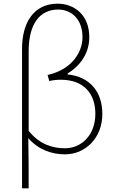

<svg xmlns="http://www.w3.org/2000/svg" viewBox="-20 -827 632 1045"><path d="M136 -548C136 -700 199 -775 296 -775C367 -775 429 -725 429 -624C429 -546 374 -449 239 -419L248 -386C269 -391 291 -393 311 -393C438 -393 499 -315 499 -208C499 -93 425 -20 333 -20C267 -20 195 -41 136 -115ZM100 198H136C136 103 136 18 134 -75C189 -12 262 13 334 13C444 13 537 -75 537 -207C537 -326 471 -409 348 -422V-427C422 -473 466 -541 466 -625C466 -746 384 -807 294 -807C164 -807 100 -704 100 -562Z"/></svg>

Font: Noto Sans CJK JP Thin
Style: Regular
Weight: 250
Designer: Ryoko NISHIZUKA (kana & ideographs); Paul D. Hunt (Latin, Greek & Cyrillic); Wenlong ZHANG (bopomofo); Sandoll Communica
Foundry: Adobe Systems Incorporated
Version: Version 1.004;PS 1.004;hotconv 1.0.82;makeotf.lib2.5.63406